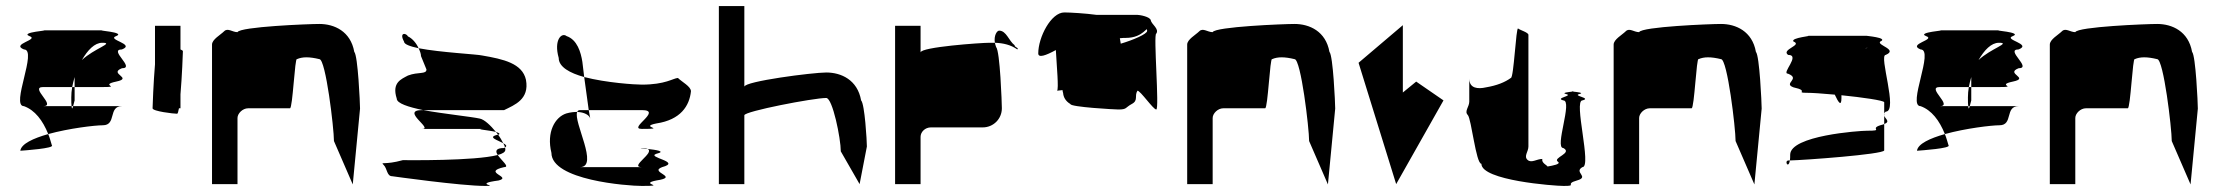

<svg xmlns="http://www.w3.org/2000/svg" viewBox="-20 -795 7306 633"><path d="M47 -298C61 -299 161 -306 151 -316C147 -329 144 -341 139 -353C90 -339 50 -321 47 -298ZM59 -445C14 -445 105 -632 59 -632C14 -650 111 -664 77 -676C44 -689 150 -695 122 -695H319C291 -695 397 -689 363 -676C330 -664 428 -650 382 -632C336 -632 428 -570 382 -570C336 -552 421 -538 363 -526C306 -514 382 -508 319 -508H226V-541C223 -530 220 -519 218 -508H122C76 -508 168 -445 122 -445H216C217 -433 219 -437 221 -445H382C336 -445 365 -382 319 -382C293 -382 208 -372 139 -353C121 -398 95 -432 59 -445ZM215 -474C215 -460 215 -451 216 -445H221C223 -453 226 -464 226 -464V-508H218C216 -496 215 -485 215 -474ZM250 -597C290 -635 359 -654 317 -654C292 -654 269 -630 250 -597Z M483 -438C483 -428 553 -420 564 -420C566 -420 568 -427 570 -438H575V-484C580 -542 583 -620 583 -626C583 -628 580 -630 575 -632V-710H491V-583C486 -525 483 -444 483 -438Z M679 -188H763V-406C763 -421 780 -438 798 -438H936C945 -438 952 -607 959 -600C977 -608 1000 -608 1033 -600C1054 -600 1081 -372 1081 -330L1143 -187L1167 -437C1167 -454 1160 -612 1148 -624C1136 -692 1082 -716 1033 -716C998 -716 771 -707 763 -689C746 -689 731 -704 719 -692C707 -680 679 -665 679 -648Z M1245 -251C1257 -239 1255 -214 1273 -214C1273 -214 1500 -182 1579 -182C1631 -182 1534 -188 1624 -200C1670 -212 1567 -227 1642 -244C1662 -244 1633 -266 1621 -284C1544 -264 1323 -267 1308 -267C1247 -250 1233 -263 1245 -251ZM1288 -470C1288 -454 1327 -442 1375 -432H1642C1676 -449 1726 -467 1714 -532C1702 -586 1640 -600 1570 -612C1555 -616 1432 -622 1360 -636C1365 -626 1368 -617 1368 -610L1386 -566C1386 -549 1359 -559 1325 -546C1303 -534 1271 -523 1288 -470ZM1312 -658C1295 -689 1319 -687 1325 -675C1340 -668 1353 -652 1360 -636C1332 -642 1312 -649 1312 -658ZM1372 -370C1409 -370 1299 -432 1372 -432H1375C1447 -419 1536 -410 1562 -404C1577 -401 1598 -381 1615 -360C1591 -366 1536 -370 1579 -370ZM1615 -360C1617 -357 1620 -354 1622 -351H1624C1630 -354 1625 -357 1615 -360ZM1621 -284C1613 -296 1613 -307 1642 -307C1643 -308 1644 -308 1645 -309C1646 -306 1646 -303 1646 -301C1646 -294 1637 -288 1621 -284ZM1622 -351C1629 -342 1635 -331 1639 -323C1621 -333 1584 -343 1622 -351ZM1639 -323C1642 -318 1644 -313 1645 -309C1653 -314 1648 -318 1639 -323Z M1798 -291C1798 -201 2048 -182 2096 -182C2185 -182 2083 -188 2144 -200C2224 -212 2117 -227 2163 -244C2230 -262 2109 -276 2144 -288C2178 -296 2142 -301 2115 -304C2141 -292 2053 -244 2096 -244H1892C1956 -244 1869 -394 1883 -426C1873 -426 1861 -425 1847 -421C1810 -409 1781 -360 1798 -291ZM1822 -604C1805 -664 1832 -689 1848 -676C1883 -664 1895 -623 1900 -591L1906 -541C1859 -554 1822 -574 1822 -604ZM1883 -426C1885 -430 1887 -432 1892 -432H1921L1926 -404C1923 -416 1906 -425 1883 -426ZM1906 -541 1921 -432H2096C2167 -432 2048 -370 2096 -370C2185 -370 2083 -376 2144 -388C2224 -400 2253 -446 2258 -494C2258 -510 2228 -525 2215 -538C2199 -537 2174 -516 2096 -516C2073 -516 1979 -522 1906 -541ZM2115 -304C2097 -306 2085 -307 2096 -307C2105 -307 2112 -306 2115 -304Z M2350 -188H2434V-415C2434 -428 2662 -472 2704 -472C2725 -472 2752 -338 2752 -296L2814 -188L2838 -312C2838 -330 2831 -452 2819 -464C2807 -532 2753 -556 2704 -556C2660 -556 2434 -527 2434 -509V-775H2350Z M2931 -188H3015V-344C3015 -360 3030 -375 3049 -375H3220C3255 -375 3283 -403 3283 -438C3283 -454 3277 -627 3264 -640C3262 -645 3261 -650 3260 -654H3242C3214 -654 3015 -640 3015 -622V-710H2931ZM3260 -654C3256 -678 3267 -694 3274 -694C3298 -694 3306 -660 3325 -646C3325 -638 3340 -638 3334 -632C3313 -647 3288 -653 3260 -654Z M3403 -619C3403 -603 3428 -612 3461 -630C3464 -576 3471 -501 3465 -496C3468 -496 3473 -497 3483 -498C3483 -495 3484 -492 3485 -488C3486 -476 3492 -462 3509 -452C3509 -442 3656 -434 3667 -434C3696 -434 3689 -440 3711 -452C3734 -464 3719 -478 3730 -496C3740 -496 3782 -434 3792 -434C3803 -434 3782 -684 3792 -684C3803 -700 3776 -715 3774 -728C3772 -740 3737 -746 3730 -746H3595C3559 -751 3507 -754 3489 -754C3445 -754 3403 -672 3403 -619ZM3463 -496C3462 -496 3464 -496 3465 -496ZM3672 -669C3680 -670 3687 -670 3691 -670C3752 -670 3762 -713 3762 -693C3762 -683 3716 -663 3675 -651C3674 -658 3673 -664 3672 -669ZM3684 -577Z M3894 -188H3978V-406C3978 -421 3995 -438 4013 -438H4151C4160 -438 4167 -607 4174 -600C4192 -608 4215 -608 4248 -600C4269 -600 4296 -372 4296 -330L4358 -187L4382 -437C4382 -454 4375 -612 4363 -624C4351 -692 4297 -716 4248 -716C4213 -716 3986 -707 3978 -689C3961 -689 3946 -704 3934 -692C3922 -680 3894 -665 3894 -648Z M4459 -588 4583 -188 4739 -464 4649 -526 4605 -490V-712Z M4819 -416C4831 -404 4846 -255 4864 -255C4864 -200 5104 -182 5135 -182C5183 -182 5136 -188 5179 -200C5222 -212 5167 -227 5197 -244C5229 -244 5167 -464 5197 -464C5229 -472 5163 -479 5187 -485C5205 -489 5177 -492 5165 -493C5154 -492 5126 -489 5143 -485C5169 -479 5104 -472 5134 -464C5166 -464 5104 -307 5134 -307C5166 -290 5098 -275 5116 -262C5128 -254 5099 -249 5082 -246C5081 -250 5061 -258 5065 -271C5046 -271 5029 -256 5016 -268C5003 -280 5019 -295 5019 -312V-680C5019 -688 4993 -695 4985 -701C4978 -707 4971 -538 4961 -538C4942 -524 4915 -513 4879 -507C4853 -501 4824 -503 4824 -536V-460C4824 -443 4807 -428 4819 -416ZM5165 -493C5160 -494 5158 -494 5165 -494C5172 -494 5170 -494 5165 -493Z M5300 -188H5384V-406C5384 -421 5401 -438 5419 -438H5557C5566 -438 5573 -607 5580 -600C5598 -608 5621 -608 5654 -600C5675 -600 5702 -372 5702 -330L5764 -187L5788 -437C5788 -454 5781 -612 5769 -624C5757 -692 5703 -716 5654 -716C5619 -716 5392 -707 5384 -689C5367 -689 5352 -704 5340 -692C5328 -680 5300 -665 5300 -648Z M5875 -552C5918 -535 5857 -520 5893 -507C5948 -495 5896 -489 5938 -489C5953 -489 5986 -487 6029 -483C6041 -457 6051 -442 6051 -472V-481C6120 -474 6190 -464 6192 -458V-421C6193 -423 6194 -425 6197 -427C6239 -427 6173 -614 6197 -614C6239 -632 6166 -646 6179 -658C6209 -671 6127 -677 6135 -677H5938C5963 -677 5881 -671 5893 -658C5924 -646 5851 -632 5875 -614C5918 -614 5851 -552 5875 -552ZM5877 -266C5861 -266 5876 -236 5881 -266ZM5881 -266C5882 -271 5882 -277 5882 -285C5882 -348 6110 -364 6135 -364C6194 -364 6142 -370 6179 -382C6184 -383 6189 -385 6192 -386V-299C6188 -286 5928 -267 5881 -266ZM6129 -636C6131 -637 6133 -637 6135 -637C6141 -637 6138 -637 6129 -636ZM6192 -386C6213 -394 6196 -403 6192 -413ZM6192 -413C6191 -416 6191 -418 6192 -421Z M6300 -298C6314 -299 6414 -306 6404 -316C6400 -329 6397 -341 6392 -353C6343 -339 6303 -321 6300 -298ZM6312 -445C6267 -445 6358 -632 6312 -632C6267 -650 6364 -664 6330 -676C6297 -689 6403 -695 6375 -695H6572C6544 -695 6650 -689 6616 -676C6583 -664 6681 -650 6635 -632C6589 -632 6681 -570 6635 -570C6589 -552 6674 -538 6616 -526C6559 -514 6635 -508 6572 -508H6479V-541C6476 -530 6473 -519 6471 -508H6375C6329 -508 6421 -445 6375 -445H6469C6470 -433 6472 -437 6474 -445H6635C6589 -445 6618 -382 6572 -382C6546 -382 6461 -372 6392 -353C6374 -398 6348 -432 6312 -445ZM6468 -474C6468 -460 6468 -451 6469 -445H6474C6476 -453 6479 -464 6479 -464V-508H6471C6469 -496 6468 -485 6468 -474ZM6503 -597C6543 -635 6612 -654 6570 -654C6545 -654 6522 -630 6503 -597Z M6738 -188H6822V-406C6822 -421 6839 -438 6857 -438H6995C7004 -438 7011 -607 7018 -600C7036 -608 7059 -608 7092 -600C7113 -600 7140 -372 7140 -330L7202 -187L7226 -437C7226 -454 7219 -612 7207 -624C7195 -692 7141 -716 7092 -716C7057 -716 6830 -707 6822 -689C6805 -689 6790 -704 6778 -692C6766 -680 6738 -665 6738 -648Z"/></svg>

Font: bitstorm
Style: ext
Weight: 400
Version: Version 0.2